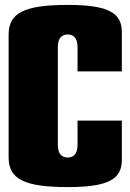

<svg xmlns="http://www.w3.org/2000/svg" viewBox="-20 -750 530 780"><path d="M475 -460V-620C475 -700 416 -730 255 -730C80 -730 15 -698 15 -610V-110C15 -22 80 10 255 10C416 10 475 -20 475 -100V-260H295V-160C295 -128 281 -110 255 -110C229 -110 215 -128 215 -160V-560C215 -592 229 -610 255 -610C281 -610 295 -592 295 -560V-460Z"/></svg>

Font: MikodacsPCS
Style: Regular
Weight: 900
Designer: gluk (gluksza@wp.pl)
Foundry: gluk (gluksza@wp.pl)
Version: Version 0.27